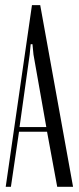

<svg xmlns="http://www.w3.org/2000/svg" viewBox="-20 -719 303 739"><path d="M2 0 103 -699.2H134.8L261.2 0H200.2L161.1 -211.9H53.2L22 0ZM98.1 -548.8 94.2 -508.8 55.2 -230H158.2L108.9 -508.8L105 -548.8Z"/></svg>

Font: Moniqa Narrow Heading
Style: Regular
Weight: 400
Width: 4
Designer: Rajesh Rajput
Foundry: Rajesh Rajput
Version: Version 1.000